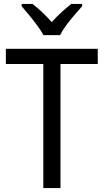

<svg xmlns="http://www.w3.org/2000/svg" viewBox="-20 -964 532 984"><path d="M290 0H202V-636H10V-714H481V-636H290ZM203 -784Q191 -806 171.5 -832.5Q152 -859 130.5 -885Q109 -911 91 -932V-944H146Q169 -927 195 -902.5Q221 -878 245 -851Q271 -879 295 -901Q319 -923 345 -944H401V-932Q384 -913 361.5 -887Q339 -861 319 -834Q299 -807 288 -784Z"/></svg>

Font: Noto Sans Khmer SemiCondensed
Style: Regular
Weight: 400
Width: 4
Designer: Danh Hong and the Monotype Design Team
Foundry: Monotype Imaging Inc.
Version: Version 2.004; ttfautohint (v1.8.4.7-5d5b)